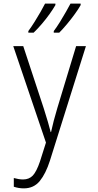

<svg xmlns="http://www.w3.org/2000/svg" viewBox="-20 -786 540 1057"><path d="M111 251Q83 251 56 242V194Q67 197 80.5 199.5Q94 202 107 202Q140 202 160.5 180.5Q181 159 200 103L233 -1L53 -532H108L221 -189Q235 -145 244 -114Q253 -83 259 -59H261Q267 -87 276 -121.5Q285 -156 295 -189L399 -532H453L255 98Q232 170 199 210.5Q166 251 111 251ZM276 -615Q292 -636 310 -665Q328 -694 343.5 -721.5Q359 -749 368 -766H424V-758Q413 -738 392.5 -709.5Q372 -681 348.5 -653Q325 -625 306 -606H276ZM136 -615Q153 -638 170.5 -666Q188 -694 203.5 -721Q219 -748 228 -766H285V-758Q273 -737 253.5 -709.5Q234 -682 210.5 -654.5Q187 -627 165 -606H136Z"/></svg>

Font: Noto Sans Mono ExtraCondensed Light
Style: Regular
Weight: 300
Width: 2
Designer: Monotype Design Team
Foundry: Monotype Imaging Inc.
Version: Version 2.014; ttfautohint (v1.8.4.7-5d5b)